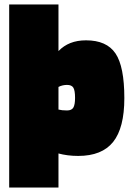

<svg xmlns="http://www.w3.org/2000/svg" viewBox="-20 -685 587 857"><path d="M241 152H21V-665H241V-457Q264 -481 294.5 -493Q325 -505 364 -505Q456 -505 495.5 -446.5Q535 -388 535 -247Q535 -114 485 -51.5Q435 11 329 11Q304 11 281.5 8Q259 5 241 0ZM315 -248Q315 -281 307.5 -293.5Q300 -306 279 -306Q270 -306 260.5 -304Q251 -302 241 -297V-196Q249 -194 258 -193Q267 -192 279 -192Q300 -192 307.5 -205Q315 -218 315 -248Z"/></svg>

Font: Blinker Black
Style: Regular
Weight: 900
Designer: Juergen Huber
Foundry: supertype
Version: Version 1.017;hotconv 1.0.117;makeotfexe 2.5.65602